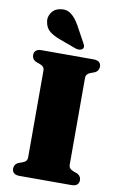

<svg xmlns="http://www.w3.org/2000/svg" viewBox="-101 -997 663 1053"><g transform="rotate(10 230.0 -470.5)"><path d="M346 -109Q346 -96.5 352.5 -88.8Q359 -81 371.5 -76.5L390.5 -69.5Q416 -59.5 416 -33Q416 -18 405.8 -9Q395.5 0 374 0H86Q64.5 0 54.2 -9Q44 -18 44 -33Q44 -59.5 69.5 -69.5L89 -76.5Q102 -81 108.2 -88.8Q114.5 -96.5 114.5 -109V-591Q114.5 -603.5 108.2 -611.2Q102 -619 89 -623.5L69.5 -630.5Q44 -640.5 44 -667Q44 -682.5 54.2 -691.2Q64.5 -700 86 -700H374Q395.5 -700 405.8 -691.2Q416 -682.5 416 -667Q416 -640.5 390.5 -630.5L371.5 -623.5Q359 -619 352.5 -611.2Q346 -603.5 346 -591ZM253 -871 302 -781.5Q308 -772 310.2 -763.2Q312.5 -754.5 306 -746.5Q299.5 -740 288.5 -739Q277.5 -738 267.5 -741.5L175 -775.5Q137.5 -789 115.2 -807.2Q93 -825.5 88 -857Q82 -882.5 97.8 -908Q113.5 -933.5 146 -939Q181 -946 206.8 -926.8Q232.5 -907.5 253 -871Z"/></g></svg>

Font: Fraunces Black
Style: Regular
Weight: 900
Version: Version 1.000;[b76b70a41]